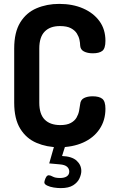

<svg xmlns="http://www.w3.org/2000/svg" viewBox="-20 -751 591 987"><path d="M283 6Q221 6 168 -16.5Q115 -39 84 -89.5Q53 -140 53 -223V-502Q53 -585 84 -635.5Q115 -686 168 -708.5Q221 -731 284 -731Q354 -731 407.5 -707.5Q461 -684 491.5 -642Q522 -600 522 -541Q522 -502 506 -489.5Q490 -477 457 -477Q430 -477 411.5 -486.5Q393 -496 392 -518Q392 -530 388.5 -546.5Q385 -563 375 -579Q365 -595 344.5 -606Q324 -617 288 -617Q237 -617 209.5 -588.5Q182 -560 182 -502V-223Q182 -164 210 -136Q238 -108 290 -108Q324 -108 344 -119Q364 -130 373.5 -146.5Q383 -163 386.5 -181Q390 -199 392 -215Q394 -238 412 -247Q430 -256 456 -256Q490 -256 506 -243Q522 -230 522 -192Q522 -132 491.5 -87Q461 -42 407 -18Q353 6 283 6ZM293 216Q276 216 256.5 213Q237 210 222.5 203Q208 196 208 187Q208 183 210.5 174.5Q213 166 218 158Q223 150 231 150Q239 150 251.5 157Q264 164 289 164Q311 164 323.5 155.5Q336 147 336 131Q336 116 324.5 106Q313 96 288 94L233 89L261 -9H318L299 51Q350 53 374 75Q398 97 398 128Q398 145 388.5 166Q379 187 356 201.5Q333 216 293 216Z"/></svg>

Font: Dosis
Style: Bold
Weight: 700
Designer: EdgarTolentino, PabloImpallari, IginoMarini
Foundry: EdgarTolentino, PabloImpallari, IginoMarini
Version: Version 3.001; ttfautohint (v1.8.2)